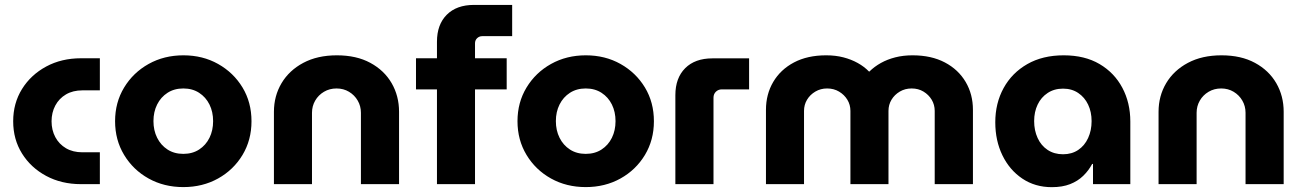

<svg xmlns="http://www.w3.org/2000/svg" viewBox="-20 -750 5306 782"><path d="M310 0Q230.5 0 168.1 -33.5Q105.7 -67 69.7 -124.7Q33.7 -182.3 33.7 -256Q33.7 -329.7 69.7 -387.5Q105.7 -445.3 168.1 -479Q230.5 -512.7 310 -512.7H386.7V-382H315.7Q277 -382 248.8 -365.5Q220.7 -349 205.3 -320.3Q190 -291.5 190 -255.9Q190 -220.3 205.3 -191.5Q220.7 -162.7 248.8 -146.2Q277 -129.7 315.7 -129.7H386.7V0Z M726.7 12Q648 12 585.2 -23Q522.3 -58 485.5 -119Q448.7 -179.9 448.7 -256.3Q448.7 -332.7 485.5 -393.5Q522.3 -454.3 585.3 -489.5Q648.3 -524.7 727 -524.7Q805.7 -524.7 868.3 -489.5Q931 -454.3 967.7 -393.8Q1004.3 -333.3 1004.3 -256.1Q1004.3 -179.7 967.7 -118.8Q931 -58 868.2 -23Q805.3 12 726.7 12ZM726.6 -123.3Q763.7 -123.3 791 -141Q818.3 -158.7 833.2 -188.8Q848 -218.8 848 -256.6Q848 -294.3 833.2 -324.3Q818.3 -354.3 791 -372Q763.7 -389.7 726.7 -389.7Q689.7 -389.7 662.3 -372Q635 -354.4 620 -324.4Q605 -294.5 605 -256.7Q605 -219 620 -188.9Q635 -158.7 662.3 -141Q689.6 -123.3 726.6 -123.3Z M1095.7 0V-294.7Q1095.7 -359 1126.7 -411.2Q1157.7 -463.3 1215.3 -494Q1273 -524.7 1352 -524.7Q1431.7 -524.7 1488.3 -494Q1545 -463.3 1575.2 -411.2Q1605.3 -359 1605.3 -294.7V0H1450V-290.7Q1450 -317.7 1437 -340.2Q1424 -362.7 1401.5 -376.2Q1379 -389.7 1350.7 -389.7Q1322.3 -389.7 1299.5 -376.2Q1276.7 -362.7 1263.7 -340.2Q1250.7 -317.7 1250.7 -290.7V0Z M1759.7 0V-386H1674.3V-512.7H1759.7V-580Q1759.7 -650 1799.7 -690Q1839.7 -730 1910.3 -730H2066V-602.7H1944Q1932 -602.7 1923.3 -594.5Q1914.7 -586.3 1914.7 -573.7V-512.7H2043.7V-386H1914.7V0Z M2365.7 12Q2287 12 2224.2 -23Q2161.3 -58 2124.5 -119Q2087.7 -179.9 2087.7 -256.3Q2087.7 -332.7 2124.5 -393.5Q2161.3 -454.3 2224.3 -489.5Q2287.3 -524.7 2366 -524.7Q2444.7 -524.7 2507.3 -489.5Q2570 -454.3 2606.7 -393.8Q2643.3 -333.3 2643.3 -256.1Q2643.3 -179.7 2606.7 -118.8Q2570 -58 2507.2 -23Q2444.3 12 2365.7 12ZM2365.6 -123.3Q2402.7 -123.3 2430 -141Q2457.3 -158.7 2472.2 -188.8Q2487 -218.8 2487 -256.6Q2487 -294.3 2472.2 -324.3Q2457.3 -354.3 2430 -372Q2402.7 -389.7 2365.7 -389.7Q2328.7 -389.7 2301.3 -372Q2274 -354.4 2259 -324.4Q2244 -294.5 2244 -256.7Q2244 -219 2259 -188.9Q2274 -158.7 2301.3 -141Q2328.6 -123.3 2365.6 -123.3Z M2730.7 0V-362.3Q2730.7 -432.3 2770.7 -472.3Q2810.7 -512.3 2881.7 -512.3H3031V-386H2920Q2905.7 -386 2895.8 -376.5Q2886 -367 2886 -352V0Z M3099.7 0V-302.7Q3099.7 -366 3129.3 -416.3Q3159 -466.7 3213.8 -495.7Q3268.7 -524.7 3345 -524.7Q3382.7 -524.7 3414.7 -516.5Q3446.7 -508.3 3473.3 -493.5Q3500 -478.7 3519.3 -458.7H3521Q3541.3 -478.7 3567.8 -493.5Q3594.3 -508.3 3626.7 -516.5Q3659 -524.7 3696.7 -524.7Q3773.3 -524.7 3828.3 -495.7Q3883.3 -466.7 3913 -416.3Q3942.7 -366 3942.7 -302.7V0H3787V-298.3Q3787 -323.3 3774.7 -343.8Q3762.3 -364.3 3741.3 -377Q3720.3 -389.7 3693 -389.7Q3666.3 -389.7 3644.8 -377Q3623.3 -364.3 3611 -343.8Q3598.7 -323.3 3598.7 -298.3V0H3443.7V-298.3Q3443.7 -323.3 3431.2 -343.8Q3418.7 -364.3 3397.3 -377Q3376 -389.7 3348.7 -389.7Q3322.3 -389.7 3300.8 -377Q3279.3 -364.3 3267 -343.8Q3254.7 -323.3 3254.7 -298.3V0Z M4264 12.3Q4195.7 12.3 4143.7 -22.7Q4091.7 -57.7 4062.7 -117.5Q4033.7 -177.3 4033.7 -252Q4033.7 -329.7 4067.7 -391.5Q4101.7 -453.3 4164.2 -489Q4226.7 -524.7 4312.3 -524.7Q4398 -524.7 4458.3 -489.2Q4518.7 -453.7 4551.2 -392.5Q4583.7 -331.3 4583.7 -255V0H4431.7V-82.3H4428.3Q4414 -55.3 4391.8 -33.8Q4369.7 -12.3 4338.3 0Q4307 12.3 4264 12.3ZM4309.7 -121.7Q4345.3 -121.7 4371.5 -139.3Q4397.7 -157 4411.8 -187.8Q4426 -218.7 4426 -256.7Q4426 -294.3 4411.8 -324Q4397.7 -353.7 4371.5 -371.3Q4345.3 -389 4309.7 -389Q4273.7 -389 4247 -371.3Q4220.3 -353.7 4206.2 -324Q4192 -294.3 4192 -256.7Q4192 -218.7 4206.2 -187.8Q4220.3 -157 4247 -139.3Q4273.7 -121.7 4309.7 -121.7Z M4698.7 0V-294.7Q4698.7 -359 4729.7 -411.2Q4760.7 -463.3 4818.3 -494Q4876 -524.7 4955 -524.7Q5034.7 -524.7 5091.3 -494Q5148 -463.3 5178.2 -411.2Q5208.3 -359 5208.3 -294.7V0H5053V-290.7Q5053 -317.7 5040 -340.2Q5027 -362.7 5004.5 -376.2Q4982 -389.7 4953.7 -389.7Q4925.3 -389.7 4902.5 -376.2Q4879.7 -362.7 4866.7 -340.2Q4853.7 -317.7 4853.7 -290.7V0Z"/></svg>

Font: MuseoModerno Thin
Style: Regular
Weight: 100
Designer: Pablo Cosgaya, Héctor Gatti, Marcela Romero, and the Authors of The MuseoModerno Project.
Foundry: Omnibus-Type Team
Version: Version 1.003